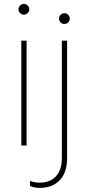

<svg xmlns="http://www.w3.org/2000/svg" viewBox="-20 -733 456 967"><path d="M100.1 -713.4Q111.3 -713.4 119.4 -705.3Q127.4 -697.3 127.4 -686Q127.4 -674.8 119.4 -667Q111.3 -659.2 100.1 -659.2Q88.9 -659.2 81.1 -667Q73.2 -674.8 73.2 -686Q73.2 -697.3 81.1 -705.3Q88.9 -713.4 100.1 -713.4ZM113.8 0H87.4V-528.3H113.8ZM317.9 -528.3V63Q317.9 135.7 281 174.6Q244.1 213.4 178.7 213.4Q166.5 213.4 154.5 210.9Q142.6 208.5 130.9 203.6V178.2Q138.7 181.2 151.9 184.1Q165 187 178.7 187Q232.9 187 262.2 154.5Q291.5 122.1 291.5 63V-528.3ZM304.2 -612.3Q293 -612.3 285.2 -620.1Q277.3 -627.9 277.3 -639.2Q277.3 -650.4 285.2 -658.4Q293 -666.5 304.2 -666.5Q315.4 -666.5 323.5 -658.4Q331.5 -650.4 331.5 -639.2Q331.5 -627.9 323.5 -620.1Q315.4 -612.3 304.2 -612.3Z"/></svg>

Font: Heebo Thin
Style: Regular
Weight: 250
Designer: Oded Ezer
Foundry: Ezer Type House
Version: Version 3.100